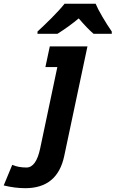

<svg xmlns="http://www.w3.org/2000/svg" viewBox="-153 -759 615 1021"><path d="M-18.6 241.7Q-73.7 241.7 -133.3 227.1L-87.9 117.7Q-55.2 131.8 -12.2 131.8Q39.1 131.8 60.5 30.8L151.9 -402.3H88.4L111.8 -512.2H312L188.5 70.8Q152.3 241.7 -18.6 241.7ZM441.4 -579.1H344.7Q314 -605 265.6 -661.1Q214.4 -618.2 152.3 -579.1H46.4V-591.3Q77.1 -619.1 121.1 -663.1Q165 -707 190.4 -739.3H355.5Q366.2 -712.9 391.6 -669.7Q417 -626.5 441.4 -591.3Z"/></svg>

Font: Cadman
Style: Bold Italic
Weight: 700
Italic angle: -12°
Designer: Paul James MIller
Foundry: High-Logic / Made with FontCreator
Version: Version 2.114;March 28, 2021;FontCreator 13.0.0.2683 64-bit